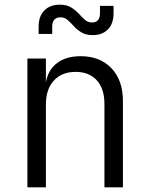

<svg xmlns="http://www.w3.org/2000/svg" viewBox="-20 -800 640 820"><path d="M97 0V-550H176V-448Q185 -501 223.5 -530.5Q262 -560 325 -560Q407 -560 456 -508.5Q505 -457 505 -369V0H426V-356Q426 -422 393 -457.5Q360 -493 303 -493Q244 -493 210 -456Q176 -419 176 -353V0ZM376 -650Q347 -650 328 -661.5Q309 -673 295.5 -688Q282 -703 269 -714.5Q256 -726 239 -726Q203 -726 203 -686V-655H145V-686Q145 -731 169.5 -755.5Q194 -780 235 -780Q265 -780 283.5 -768.5Q302 -757 316 -742Q330 -727 342.5 -715.5Q355 -704 373 -704Q407 -704 407 -744V-775H465V-744Q465 -699 441 -674.5Q417 -650 376 -650Z"/></svg>

Font: JetBrains Mono NL Light
Style: Regular
Weight: 300
Monospace: yes
Designer: Philipp Nurullin, Konstantin Bulenkov
Foundry: JetBrains
Version: Version 2.305; ttfautohint (v1.8.4.7-5d5b)